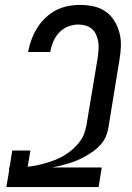

<svg xmlns="http://www.w3.org/2000/svg" viewBox="-20 -763 540 783"><path d="M6 0 17 -66V-80H19L30 -149H104L93 -83Q112 -85 131 -89Q150 -93 169 -98.5Q188 -104 206.5 -111.5Q225 -119 242.5 -129.5Q260 -140 275.5 -153.5Q291 -167 303.5 -183Q316 -199 323 -217.5Q330 -236 333 -255L379 -531Q381 -547 382 -562.5Q383 -578 380.5 -593Q378 -608 372 -621.5Q366 -635 355.5 -644.5Q345 -654 330 -658.5Q315 -663 299 -663Q279 -663 258 -655Q237 -647 221.5 -630.5Q206 -614 197.5 -594Q189 -574 185 -553V-551H95V-554Q100 -579 109 -603Q118 -627 132 -649.5Q146 -672 165.5 -690.5Q185 -709 208 -721Q231 -733 256.5 -738Q282 -743 307 -743Q335 -743 362 -737Q389 -731 410.5 -716Q432 -701 446 -678.5Q460 -656 467 -629.5Q474 -603 473 -574.5Q472 -546 467 -518L422 -242Q419 -224 412 -207Q405 -190 392 -175Q379 -160 363.5 -148.5Q348 -137 331.5 -127.5Q315 -118 298 -110.5Q281 -103 263 -97.5Q245 -92 227 -87.5Q209 -83 191 -80H395L382 0Z"/></svg>

Font: Iosevka Medium
Style: Italic
Weight: 500
Italic angle: -9°
Monospace: yes
Designer: Belleve Invis
Foundry: Belleve Invis
Version: Version 32.5.0; ttfautohint (v1.8.4)